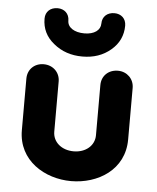

<svg xmlns="http://www.w3.org/2000/svg" viewBox="-53 -773 682 835"><g transform="rotate(5 288.0 -356.0)"><path d="M112 -678C112 -635 129 -599 164 -571C199 -542 241 -528 290 -528C339 -528 380 -542 414 -571C447 -599 464 -635 464 -678C464 -709 442 -728 413 -728C382 -728 360 -709 360 -678C360 -649 333 -629 290 -629C245 -629 216 -649 216 -678C216 -709 194 -728 165 -728C134 -728 112 -709 112 -678ZM379 -192C379 -147 341 -114 288 -114C235 -114 197 -147 197 -192V-411C197 -450 167 -480 126 -480C86 -480 56 -452 56 -411V-186C56 -53 174 16 288 16C405 16 520 -53 520 -186V-411C520 -450 490 -480 450 -480C409 -480 379 -452 379 -411Z"/></g></svg>

Font: Dongle
Style: Bold
Weight: 700
Designer: Yanghee Ryu
Foundry: Yanghee Ryu
Version: Version 2.000